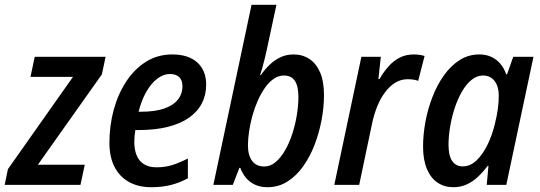

<svg xmlns="http://www.w3.org/2000/svg" viewBox="-48 -780 2279 810"><path d="M-28.3 0 -14.6 -66.4 259.8 -455.6H80.6L98.6 -540.5H397.5L381.8 -466.3L111.8 -85H309.6L291.5 0Z M590.3 9.8Q536.1 9.8 496.6 -12Q457 -33.7 435.3 -75.7Q413.6 -117.7 413.6 -177.7Q413.6 -249.5 431.6 -316.2Q449.7 -382.8 484.1 -435.5Q518.6 -488.3 567.6 -519.3Q616.7 -550.3 678.7 -550.3Q747.1 -550.3 784.4 -516.4Q821.8 -482.4 821.8 -422.9Q821.8 -379.4 803.5 -344Q785.2 -308.6 749.3 -283.4Q713.4 -258.3 660.4 -244.9Q607.4 -231.4 537.6 -231.4H522.9Q521 -219.7 519.8 -207.3Q518.6 -194.8 518.6 -182.6Q518.6 -129.4 542.5 -101.8Q566.4 -74.2 612.8 -74.2Q647.9 -74.2 677.5 -83.3Q707 -92.3 744.6 -111.3V-27.8Q709.5 -8.8 672.6 0.5Q635.7 9.8 590.3 9.8ZM536.6 -308.6H546.9Q605 -308.6 643.8 -321.8Q682.6 -335 702.1 -359.4Q721.7 -383.8 721.7 -417Q721.7 -440.4 708.5 -454.1Q695.3 -467.8 668.5 -467.8Q641.6 -467.8 615.7 -448.2Q589.8 -428.7 569.3 -392.8Q548.8 -356.9 536.6 -308.6Z M1080.6 9.8Q1050.8 9.8 1028.1 -0.7Q1005.4 -11.2 990 -29.5Q974.6 -47.9 965.8 -71.8H961.9L934.1 0H852.1L1013.2 -759.8H1118.2L1077.1 -568.4Q1073.2 -550.8 1068.4 -530.8Q1063.5 -510.7 1058.3 -492.7Q1053.2 -474.6 1049.3 -462.9H1052.2Q1070.3 -488.8 1091.1 -508.3Q1111.8 -527.8 1136.5 -539.1Q1161.1 -550.3 1190.9 -550.3Q1228.5 -550.3 1257.3 -531.2Q1286.1 -512.2 1302.5 -474.4Q1318.8 -436.5 1318.8 -378.4Q1318.8 -328.6 1308.8 -274.7Q1298.8 -220.7 1279.5 -170.2Q1260.3 -119.6 1231.4 -78.9Q1202.6 -38.1 1164.8 -14.2Q1127 9.8 1080.6 9.8ZM1067.4 -77.6Q1092.8 -77.6 1115 -96.4Q1137.2 -115.2 1155 -146.5Q1172.9 -177.7 1185.3 -216.1Q1197.8 -254.4 1204.3 -294.7Q1210.9 -335 1210.9 -371.1Q1210.9 -417 1195.8 -439.2Q1180.7 -461.4 1149.9 -461.4Q1127 -461.4 1106.7 -447.5Q1086.4 -433.6 1069.6 -409.4Q1052.7 -385.3 1039.3 -355Q1025.9 -324.7 1016.8 -291.7Q1007.8 -258.8 1002.9 -226.3Q998 -193.8 998 -166.5Q998 -125 1015.6 -101.3Q1033.2 -77.6 1067.4 -77.6Z M1362.3 0 1476.6 -540.5H1558.6L1548.3 -446.3H1552.7Q1571.3 -478 1592.5 -501.5Q1613.8 -524.9 1639.6 -537.6Q1665.5 -550.3 1697.3 -550.3Q1709 -550.3 1720.7 -548.8Q1732.4 -547.4 1743.2 -543.9L1716.3 -439Q1707 -442.4 1695.8 -444.1Q1684.6 -445.8 1671.9 -445.8Q1643.1 -445.8 1619.1 -430.9Q1595.2 -416 1576.2 -390.4Q1557.1 -364.7 1543.7 -331.8Q1530.3 -298.8 1522.5 -262.7L1467.3 0Z M1864.7 9.8Q1827.1 9.8 1798.3 -9.3Q1769.5 -28.3 1753.2 -66.7Q1736.8 -105 1736.8 -162.1Q1736.8 -212.4 1746.8 -266.4Q1756.8 -320.3 1776.4 -370.8Q1795.9 -421.4 1824.7 -461.9Q1853.5 -502.4 1890.9 -526.4Q1928.2 -550.3 1974.1 -550.3Q2002.9 -550.3 2024.9 -540Q2046.9 -529.8 2062.7 -511.2Q2078.6 -492.7 2087.4 -466.8H2091.3L2117.2 -540.5H2202.6L2087.9 0H2005.4L2012.7 -80.6H2009.8Q1990.2 -54.7 1968.5 -34.2Q1946.8 -13.7 1921.1 -2Q1895.5 9.8 1864.7 9.8ZM1904.3 -78.1Q1936.5 -78.1 1963.1 -104Q1989.7 -129.9 2009.5 -171.1Q2029.3 -212.4 2040 -258.3Q2048.8 -293.9 2052.5 -322.3Q2056.2 -350.6 2056.2 -376.5Q2056.2 -415 2038.6 -438.2Q2021 -461.4 1989.3 -461.4Q1963.9 -461.4 1941.4 -443.1Q1918.9 -424.8 1901.1 -394Q1883.3 -363.3 1870.6 -325Q1857.9 -286.6 1851.1 -246.1Q1844.2 -205.6 1844.2 -168.9Q1844.2 -123.5 1859.6 -100.8Q1875 -78.1 1904.3 -78.1Z"/></svg>

Font: Open Sans SemiCondensed SemiBold
Style: Italic
Weight: 600
Width: 4
Italic angle: -12°
Designer: Monotype Design Team
Foundry: Monotype Imaging Inc.
Version: Version 3.000